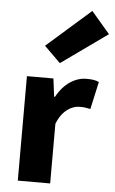

<svg xmlns="http://www.w3.org/2000/svg" viewBox="-57 -871 547 910"><g transform="rotate(5 216.5 -416.0)"><path d="M63 0H217V-284C243 -350 288 -374 325 -374C347 -374 358 -372 376 -368L405 -499C391 -506 374 -509 345 -509C295 -509 240 -478 204 -411H200L189 -497H63ZM213 -572 433 -729 345 -832 136 -648Z"/></g></svg>

Font: Source Sans Pro
Style: Bold
Weight: 700
Designer: Paul D. Hunt
Foundry: Adobe Systems Incorporated
Version: Version 3.006;hotconv 1.0.111;makeotfexe 2.5.65597